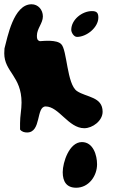

<svg xmlns="http://www.w3.org/2000/svg" viewBox="-54 -600 601 900"><path d="M280 -460C280 -448 292 -427 307 -427C352 -427 407 -471 407 -518C407 -540 399 -548 377 -548C331 -548 280 -508 280 -460ZM40 7C48 18 61 21 73 21C141 21 114 -101 160 -101C222 -101 267 1 341 1C380 1 427 -34 427 -76C427 -147 352 -143 307 -173C259 -205 261 -366 233 -393C212 -415 150 -408 133 -407C119 -411 119 -422 119 -433C119 -466 147 -491 147 -523C147 -554 125 -580 94 -580C9 -580 -19 -424 -33 -373C-33 -370 -34 -354 -34 -350C-34 -263 47 -243 47 -119C47 -86 40 -56 40 -23ZM240 207C240 251 258 280 303 280C362 280 401 225 401 170C401 128 383 66 330 66C270 66 240 162 240 207Z"/></svg>

Font: Charger
Style: Overspray
Weight: 400
Designer: Jasper
Foundry: Cannot Into Space Fonts
Version: Version 0.980